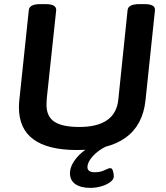

<svg xmlns="http://www.w3.org/2000/svg" viewBox="-20 -722 806 933"><path d="M354 7Q72 7 72 -200Q72 -209 72.5 -218Q73 -227 74 -236L120 -673Q123 -702 176 -702H202Q255 -702 253 -672L207 -241Q206 -229 206 -213Q206 -155 245 -130Q284 -105 365 -105Q542 -105 555 -239L600 -673Q603 -702 657 -702H682Q736 -702 733 -672L687 -234Q661 7 354 7ZM419 191Q372 191 346 172.5Q320 154 320 120Q320 94 336 67.5Q352 41 378.5 18.5Q405 -4 436 -17L495 -10Q456 9 430.5 37.5Q405 66 405 90Q405 115 441 115Q468 115 488 105Q508 95 516 95Q525 95 529 109Q533 123 533 135Q533 150 515.5 163Q498 176 472 183.5Q446 191 419 191Z"/></svg>

Font: Asap Semi Expanded Semi Expanded SemiBold
Style: Italic
Weight: 600
Width: 6
Italic angle: -6°
Designer: Pablo Cosgaya
Foundry: Omnibus-Type
Version: Version 3.001; ttfautohint (v1.8.4.7-5d5b)